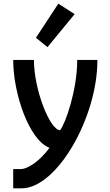

<svg xmlns="http://www.w3.org/2000/svg" viewBox="-20 -802 602 1047"><path d="M298 -782 176 -596 239 -545 387 -725ZM511 -475H401V-473C401 -311 337 -129 308 -92C252 -92 165 -314 165 -475H52C52 -291 139 -37 250 4C200 72 135 120 92 120H52V225H99C293 223 511 -165 511 -471Z"/></svg>

Font: Mint Spirit
Style: Bold
Weight: 700
Designer: HARENDAL Hirwen
Foundry: Arkandis Digital Foundry.
Version: Version 1.004;FFEdit